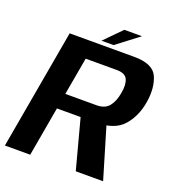

<svg xmlns="http://www.w3.org/2000/svg" viewBox="-153 -904 927 1016"><g transform="rotate(20 311.0 -396.0)"><path d="M-11 0H131.5L180.5 -278.5H396.5Q505.5 -278.5 554.2 -334.8Q603 -391 616 -473.5Q629.5 -555.5 603.8 -615.2Q578 -675 471.5 -675H108ZM388 0H542L446 -322.5L304 -316ZM196 -366 233.5 -578H408.5Q456.5 -578 469.2 -549.5Q482 -521 473 -472Q464.5 -422.5 441.5 -394.2Q418.5 -366 371 -366ZM279.5 -696H347.5L473 -791.5H373.5Z"/></g></svg>

Font: Anybody UltraCondensed Thin SemiBold
Style: Italic
Weight: 600
Italic angle: -10°
Version: Version 1.111